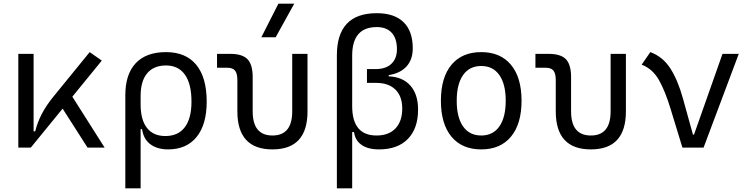

<svg xmlns="http://www.w3.org/2000/svg" viewBox="-20 -815 4142 1060"><path d="M81.1 0V-517.6H165.5V-89.8H174.3Q186.5 -139.2 210.7 -185.8Q234.9 -232.4 273.9 -280.3L475.1 -527.3L542 -480.5L379.4 -281.2L557.6 0H463.4L325.7 -215.3L149.9 0Z M907.7 9.8Q848.6 9.8 810.5 -18.3Q772.5 -46.4 764.2 -102.1H756.3V224.6H671.9V-289.1Q671.9 -405.3 729.5 -466.3Q787.1 -527.3 896.5 -527.3Q1005.9 -527.3 1063.5 -457.3Q1121.1 -387.2 1121.1 -253.9Q1121.1 -127.4 1065.4 -58.8Q1009.8 9.8 907.7 9.8ZM756.3 -238.8Q756.3 -153.3 791.5 -108.6Q826.7 -64 892.6 -64Q963.4 -64 1000.2 -112.5Q1037.1 -161.1 1037.1 -253.9Q1037.1 -351.6 1001 -402.6Q964.8 -453.6 896.5 -453.6Q828.6 -453.6 792.5 -410.4Q756.3 -367.2 756.3 -284.7Z M1484.4 9.8Q1290.5 9.8 1290.5 -200.2V-372.6Q1290.5 -409.2 1277.8 -425Q1265.1 -440.9 1235.8 -440.9H1178.2V-517.6H1251.5Q1318.4 -517.6 1346.7 -487.8Q1375 -458 1375 -389.2V-200.2Q1375 -66.9 1484.4 -66.9Q1593.3 -66.9 1593.3 -200.2V-517.6H1677.7V-200.2Q1677.7 9.8 1484.4 9.8ZM1422.9 -609.4 1517.1 -794.9H1604.5L1502 -609.4Z M2072.3 9.8Q2011.7 9.8 1976.1 -15.1Q1940.4 -40 1934.6 -85.9H1924.3V224.6H1839.8V-509.3Q1839.8 -742.2 2060.1 -742.2Q2157.2 -742.2 2208 -692.6Q2258.8 -643.1 2258.8 -548.3Q2258.8 -486.3 2224.4 -448.2Q2189.9 -410.2 2126 -400.4V-393.6Q2203.6 -390.1 2245.8 -342.3Q2288.1 -294.4 2288.1 -210Q2288.1 -105.5 2231.7 -47.9Q2175.3 9.8 2072.3 9.8ZM1924.3 -229.5Q1924.3 -66.9 2058.6 -66.9Q2126.5 -66.9 2163.6 -106.2Q2200.7 -145.5 2200.7 -216.3Q2200.7 -283.2 2163.1 -320.3Q2125.5 -357.4 2056.6 -357.4H2005.9V-433.6H2053.7Q2109.9 -433.6 2140.6 -462.6Q2171.4 -491.7 2171.4 -543.5Q2171.4 -602.5 2142.6 -634Q2113.8 -665.5 2060.1 -665.5Q1924.3 -665.5 1924.3 -507.8Z M2636.7 9.8Q2530.8 9.8 2472.4 -60.5Q2414.1 -130.9 2414.1 -258.8Q2414.1 -387.2 2472.4 -457.3Q2530.8 -527.3 2636.7 -527.3Q2742.7 -527.3 2801 -457.3Q2859.4 -387.2 2859.4 -258.8Q2859.4 -130.9 2801 -60.5Q2742.7 9.8 2636.7 9.8ZM2636.7 -66.9Q2701.7 -66.9 2736.8 -116.9Q2772 -167 2772 -258.8Q2772 -350.6 2736.8 -400.6Q2701.7 -450.7 2636.7 -450.7Q2571.8 -450.7 2536.6 -400.6Q2501.5 -350.6 2501.5 -258.8Q2501.5 -167 2536.6 -116.9Q2571.8 -66.9 2636.7 -66.9Z M3242.2 9.8Q3048.3 9.8 3048.3 -200.2V-372.6Q3048.3 -409.2 3035.6 -425Q3022.9 -440.9 2993.7 -440.9H2936V-517.6H3009.3Q3076.2 -517.6 3104.5 -487.8Q3132.8 -458 3132.8 -389.2V-200.2Q3132.8 -66.9 3242.2 -66.9Q3351.1 -66.9 3351.1 -200.2V-517.6H3435.5V-200.2Q3435.5 9.8 3242.2 9.8Z M3747.6 0 3683.1 -210.9Q3653.3 -310.1 3618.2 -372.6Q3583 -435.1 3522.5 -458L3570.3 -527.3Q3639.2 -502 3680.7 -437.5Q3722.2 -373 3750.5 -271L3805.7 -71.8H3811.5L3968.8 -517.6H4058.6L3864.3 0Z"/></svg>

Font: Cascadia Code PL SemiLight
Style: Regular
Weight: 350
Monospace: yes
Designer: Aaron Bell
Foundry: Saja Typeworks
Version: Version 2404.023; ttfautohint (v1.8.4)